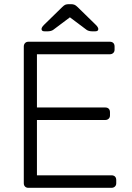

<svg xmlns="http://www.w3.org/2000/svg" viewBox="-20 -900 632 920"><path d="M94 0ZM537 -37V-22Q537 -12 530.5 -6Q524 0 514 0H116Q106 0 100 -6Q94 -12 94 -22V-677Q94 -687 100 -693.5Q106 -700 116 -700H506Q517 -700 523 -694Q529 -688 529 -677V-662Q529 -652 522.5 -646Q516 -640 506 -640H157V-385H484Q495 -385 501 -379Q507 -373 507 -362V-347Q507 -337 500.5 -331Q494 -325 484 -325H157V-60H514Q525 -60 531 -54Q537 -48 537 -37ZM352 -866 439 -781Q451 -769 451 -761Q451 -750 437 -750H420Q413 -750 406 -752Q399 -754 395 -757L315 -817L235 -757Q231 -754 224 -752Q217 -750 210 -750H193Q179 -750 179 -761Q179 -769 191 -781L278 -866Q287 -875 293.5 -877.5Q300 -880 310 -880H320Q329 -880 336 -877.5Q343 -875 352 -866Z"/></svg>

Font: Hezaedrus Light
Style: Regular
Weight: 300
Designer: Hubert & Fischer
Foundry: Hubert & Fischer
Version: Version 1.10;September 3, 2019;FontCreator 11.5.0.2425 64-bi